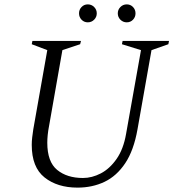

<svg xmlns="http://www.w3.org/2000/svg" viewBox="-20 -847 795 877"><path d="M334 10Q242 10 183.5 -36.5Q125 -83 125 -185Q125 -202 127 -219Q129 -236 132 -256L196 -618L125 -645L128 -660H350L346 -645L265 -618L204 -271Q200 -251 198 -231.5Q196 -212 196 -195Q196 -108 241 -71Q286 -34 359 -34Q400 -34 440.5 -55Q481 -76 512.5 -121Q544 -166 556 -236L624 -618L537 -645L540 -660H752L749 -645L672 -618L608 -256Q591 -160 552 -101.5Q513 -43 457.5 -16.5Q402 10 334 10ZM381 -745Q364 -745 352.5 -757Q341 -769 341 -786Q341 -803 352.5 -815Q364 -827 381 -827Q398 -827 410 -815Q422 -803 422 -786Q422 -769 410 -757Q398 -745 381 -745ZM559 -745Q542 -745 530 -757Q518 -769 518 -786Q518 -803 530 -815Q542 -827 559 -827Q576 -827 587.5 -815Q599 -803 599 -786Q599 -769 587.5 -757Q576 -745 559 -745Z"/></svg>

Font: Spectral SC Light
Style: Italic
Weight: 300
Italic angle: -10°
Designer: Jean-Baptiste Levee
Foundry: Production Type
Version: Version 2.001